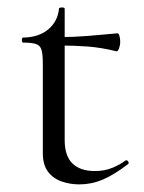

<svg xmlns="http://www.w3.org/2000/svg" viewBox="-20 -472 378 504"><path d="M188 12Q164 12 141.9 4.4Q119.8 -3.2 106.1 -21.2Q92.4 -39.2 92.4 -70.4V-305.2Q92.4 -329.4 89 -341Q85.6 -352.6 74.6 -356.4Q63.6 -360.2 40.6 -360.2Q37.4 -360.2 37.4 -366.8Q37.4 -373.4 40.6 -373.4Q81.2 -373.8 106.4 -394.7Q131.6 -415.6 134.8 -449.2Q135.2 -452.4 142.5 -452.4Q149.8 -452.4 149.8 -449.2V-104.2Q149.8 -62.6 170.3 -42.8Q190.8 -23 228.8 -23Q255 -23 275.5 -31.7Q296 -40.4 309.2 -50.6Q313 -52.8 316.3 -48.3Q319.6 -43.8 315.6 -40.8Q278.6 -12.6 249.3 -0.3Q220 12 188 12ZM285.4 -337.4Q246 -347.2 209.9 -349.9Q173.8 -352.6 133.2 -352.6V-374.6Q172.6 -374.6 209.7 -377.6Q246.8 -380.6 288.6 -384.6Q291.4 -384.6 293.5 -377.9Q295.6 -371.2 295.6 -361.4Q295.6 -353.8 292.5 -345.1Q289.4 -336.4 285.4 -337.4Z"/></svg>

Font: Cormorant Garamond Light
Style: Regular
Weight: 300
Designer: Christian Thalmann (Catharsis Fonts)
Foundry: Catharsis Fonts
Version: Version 4.001